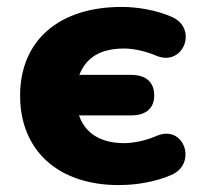

<svg xmlns="http://www.w3.org/2000/svg" viewBox="-20 -523 575 554"><path d="M322 11C377 11 430 1 474 -18C550 -50 512 -165 432 -131C401 -117 364 -110 338 -110C275 -110 227 -135 208 -190H358C401 -190 425 -210 425 -248C425 -286 401 -307 358 -307H209C229 -358 271 -383 338 -383C366 -383 402 -375 434 -361C511 -332 552 -443 474 -475C432 -493 380 -503 331 -503C150 -503 38 -406 38 -247C38 -87 150 11 322 11Z"/></svg>

Font: Nunito Black
Style: Regular
Weight: 900
Designer: Vernon Adams
Foundry: Vernon Adams
Version: Version 3.602